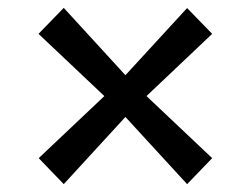

<svg xmlns="http://www.w3.org/2000/svg" viewBox="-20 -548 645 494"><path d="M248.5 -300.8 79.1 -460.9 144 -527.8 302.7 -354.5 461.4 -527.3 525.9 -460.9 356.9 -300.8 525.9 -141.1 461.4 -74.2 302.7 -247.1 144 -74.2 79.6 -141.1Z"/></svg>

Font: Merriweather
Style: Regular
Weight: 400
Designer: Eben Sorkin
Foundry: Eben Sorkin
Version: Version 1.584; ttfautohint (v1.6)